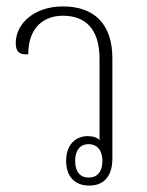

<svg xmlns="http://www.w3.org/2000/svg" viewBox="-20 -573 458 598"><path d="M258 5C303 5 330 -23 330 -80V-391C330 -500 272 -553 176 -553C85 -553 29 -498 29 -439C29 -411 41 -402 68 -404C68 -488 117 -524 176 -524C244 -524 290 -485 290 -390V-136C284 -145 268 -149 253 -149C215 -149 186 -122 186 -72C186 -23 213 5 258 5ZM256 -20C229 -20 214 -39 214 -72C214 -104 229 -124 256 -124C283 -124 299 -104 299 -72C299 -39 284 -20 256 -20Z"/></svg>

Font: Noto Serif Thai Condensed ExtraLight
Style: Regular
Weight: 200
Width: 3
Designer: Monotype Design Team
Foundry: Monotype Imaging Inc.
Version: Version 2.002